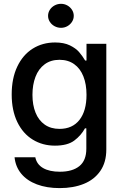

<svg xmlns="http://www.w3.org/2000/svg" viewBox="-20 -755 629 985"><path d="M54.7 51.8H161.1Q168.5 88.4 201.2 107.2Q233.9 126 287.1 126Q351.6 126 387.2 97.2Q422.9 68.4 422.9 7.8V-96.7H416Q396 -60.1 361.1 -33.9Q326.2 -7.8 261.7 -7.8Q198.7 -7.8 148.2 -38.6Q97.7 -69.3 68.8 -128.9Q40 -188.5 40 -270.5Q40 -353 68.6 -413.3Q97.2 -473.6 147.7 -505.4Q198.2 -537.1 262.7 -537.1Q308.1 -537.1 338.6 -522.2Q369.1 -507.3 385.7 -488Q402.3 -468.8 417 -444.3H423.8V-530.3H525.4V11.7Q525.4 77.6 494.6 122.1Q463.9 166.5 410.2 188.2Q356.4 210 286.1 210Q219.7 210 169.2 190.9Q118.7 171.9 89.1 136.2Q59.6 100.6 54.7 51.8ZM423.8 -268.6Q423.8 -322.8 407.7 -363.3Q391.6 -403.8 360.4 -426Q329.1 -448.2 285.2 -448.2Q240.2 -448.2 209 -425Q177.7 -401.9 162.1 -361.1Q146.5 -320.3 146.5 -268.6Q146.5 -216.3 162.4 -177Q178.2 -137.7 209.5 -115.7Q240.7 -93.8 285.2 -93.8Q351.6 -93.8 387.7 -139.9Q423.8 -186 423.8 -268.6ZM226.6 -673.8Q226.6 -690.4 235.6 -704.6Q244.6 -718.8 260 -727.1Q275.4 -735.4 293 -735.4Q310.5 -735.4 325.4 -727.1Q340.3 -718.8 349.4 -704.6Q358.4 -690.4 358.4 -673.8Q358.4 -657.2 349.4 -643.1Q340.3 -628.9 325.4 -620.6Q310.5 -612.3 293 -612.3Q275.4 -612.3 260 -620.6Q244.6 -628.9 235.6 -643.1Q226.6 -657.2 226.6 -673.8Z"/></svg>

Font: Pretendard GOV Medium
Style: Regular
Weight: 500
Designer: Base glyphs from Inter by Rasmus Andersson; Hangeul glyphs from Noto Sans CJK(Source Han Sans) by Jang Soo-young and Kan
Foundry: Kil Hyung-jin
Version: Version 1.309